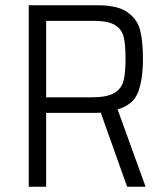

<svg xmlns="http://www.w3.org/2000/svg" viewBox="-20 -708 629 728"><path d="M462 0 362 -281Q355 -280 336 -280H155V0H89V-688H351Q426 -688 463.5 -661.5Q501 -635 511.5 -593Q522 -551 522 -484Q522 -408 504 -359.5Q486 -311 426 -293L532 0ZM456 -484Q456 -539 449 -568Q442 -597 416 -613Q390 -629 335 -629H155V-339H328Q385 -339 412.5 -355Q440 -371 448 -400.5Q456 -430 456 -484Z"/></svg>

Font: Saira Semi Condensed Light
Style: Regular
Weight: 300
Width: 4
Designer: Hector Gatti with collaboration of the Omnibus-Type team
Foundry: Omnibus-Type
Version: Version 1.001; ttfautohint (v1.8)